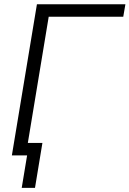

<svg xmlns="http://www.w3.org/2000/svg" viewBox="-20 -748 623 924"><path d="M583.5 -727.5 573.2 -667.5H214.4L104 0H37.1L157.7 -727.5ZM84.5 156.2 110.4 0H68.8L78.6 -60.1H184.1L148.4 156.2Z"/></svg>

Font: Inter 28pt Light
Style: Italic
Weight: 300
Italic angle: -9.3988°
Designer: Rasmus Andersson
Foundry: rsms
Version: Version 4.001;git-66647c0bb